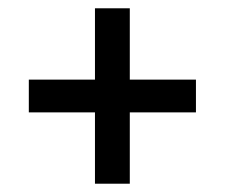

<svg xmlns="http://www.w3.org/2000/svg" viewBox="-20 -542 542 463"><path d="M293 -99H209V-522H293ZM49.5 -271V-350H452.5V-271Z"/></svg>

Font: Anek Gurmukhi Medium Medium
Style: Regular
Weight: 500
Version: Version 1.003